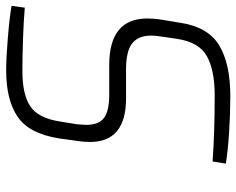

<svg xmlns="http://www.w3.org/2000/svg" viewBox="-94 -686 786 639"><g transform="rotate(-90 299.5 -367.0)"><path d="M74 -9 81 -53Q177 -46 302 -46Q385 -46 431.5 -72Q478 -98 489 -170L497 -225Q500 -242 500 -257Q500 -301 473.5 -321Q447 -341 389 -341H291Q146 -341 146 -461Q146 -479 149 -500L158 -565Q174 -664 230 -702Q286 -740 385 -740Q423 -740 491.5 -734.5Q560 -729 599 -722L593 -678Q547 -682 486.5 -684Q426 -686 382 -686Q304 -686 264.5 -659.5Q225 -633 214 -560L205 -505Q203 -481 203 -473Q203 -431 226.5 -414Q250 -397 302 -397H402Q557 -397 557 -270Q557 -252 554 -229L543 -162Q529 -68 467.5 -31Q406 6 299 6Q242 6 178.5 2Q115 -2 74 -9Z"/></g></svg>

Font: Exo Light
Style: Italic
Weight: 300
Italic angle: -9°
Designer: Natanael Gama
Foundry: Natanael Gama
Version: Version 1.500; ttfautohint (v1.6)